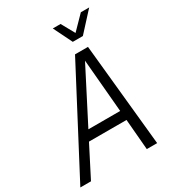

<svg xmlns="http://www.w3.org/2000/svg" viewBox="-237 -1034 1050 1156"><g transform="rotate(-30 288.5 -456.0)"><path d="M-23 0 350 -710H440L511 0H439L421 -213H160L51 0ZM383 -647 194 -279H415ZM565 -912 446 -782H376L312 -912H366L417 -820L507 -912Z"/></g></svg>

Font: Geist Mono Light
Style: Italic
Weight: 300
Italic angle: -12°
Monospace: yes
Designer: Basement.studio, Andrés Briganti, Mateo Zaragoza
Foundry: Basement.studio, Vercel, Andrés Briganti, Guido Ferreyra, Mateo Zaragoza
Version: Version 1.500; ttfautohint (v1.8.4.7-5d5b)